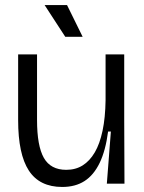

<svg xmlns="http://www.w3.org/2000/svg" viewBox="-20 -729 572 762"><path d="M227 13Q137 13 94.5 -52Q52 -117 52 -252V-513H127V-253Q127 -150 154 -102.5Q181 -55 243 -55Q280 -55 308 -72.5Q336 -90 356 -124Q376 -158 387 -210Q398 -262 399 -331V-513H473V-255L474 0H404L420 -207H409Q399 -131 375.5 -82.5Q352 -34 315.5 -10.5Q279 13 227 13ZM239 -583 157 -709H246L308 -583Z"/></svg>

Font: Bricolage Grotesque 72pt Light
Style: Regular
Weight: 300
Designer: Mathieu Triay
Foundry: Atelier Triay
Version: Version 1.001;gftools[0.9.33.dev8+g029e19f]